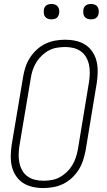

<svg xmlns="http://www.w3.org/2000/svg" viewBox="-20 -944 540 972"><path d="M199 8Q171 8 144.5 2Q118 -4 96.5 -18Q75 -32 60.5 -54Q46 -76 40 -101.5Q34 -127 34.5 -155Q35 -183 39 -210L97 -555Q101 -580 109 -604.5Q117 -629 131.5 -651.5Q146 -674 166 -692.5Q186 -711 210 -722.5Q234 -734 260 -738.5Q286 -743 310 -743Q338 -743 364.5 -737Q391 -731 412.5 -717Q434 -703 448.5 -681Q463 -659 469 -633.5Q475 -608 474.5 -580Q474 -552 470 -525L413 -180Q408 -155 400 -130.5Q392 -106 377.5 -83.5Q363 -61 343 -42.5Q323 -24 299 -12.5Q275 -1 249 3.5Q223 8 199 8ZM200 -29Q220 -29 241 -32.5Q262 -36 281 -46Q300 -56 316.5 -71.5Q333 -87 344.5 -105.5Q356 -124 363 -144.5Q370 -165 374 -186L431 -531Q434 -552 434.5 -574Q435 -596 430.5 -616.5Q426 -637 416 -654.5Q406 -672 389.5 -684Q373 -696 352.5 -701Q332 -706 310 -706Q290 -706 268.5 -702.5Q247 -699 228 -689Q209 -679 192.5 -663.5Q176 -648 164.5 -629.5Q153 -611 146 -590.5Q139 -570 136 -549L78 -204Q75 -183 74.5 -161Q74 -139 78.5 -118.5Q83 -98 93 -80.5Q103 -63 119.5 -51Q136 -39 157 -34Q178 -29 200 -29ZM441 -846Q431 -846 422.5 -849Q414 -852 408.5 -859Q403 -866 402 -875.5Q401 -885 402 -895Q403 -901 406 -907Q409 -913 415 -917Q421 -921 427.5 -922.5Q434 -924 440 -924Q450 -924 458.5 -921Q467 -918 472.5 -911Q478 -904 479.5 -894.5Q481 -885 479 -875Q478 -869 475 -863Q472 -857 466.5 -853Q461 -849 454 -847.5Q447 -846 441 -846ZM241 -846Q231 -846 222.5 -849Q214 -852 208.5 -859Q203 -866 202 -875.5Q201 -885 202 -895Q203 -901 206 -907Q209 -913 215 -917Q221 -921 227.5 -922.5Q234 -924 240 -924Q250 -924 258.5 -921Q267 -918 272.5 -911Q278 -904 279.5 -894.5Q281 -885 279 -875Q278 -869 275 -863Q272 -857 266.5 -853Q261 -849 254 -847.5Q247 -846 241 -846Z"/></svg>

Font: Iosevka Term Curly Extralight
Style: Italic
Weight: 200
Italic angle: -9°
Designer: Belleve Invis
Foundry: Belleve Invis
Version: Version 32.3.0